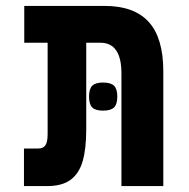

<svg xmlns="http://www.w3.org/2000/svg" viewBox="-20 -629 640 649"><path d="M319.5 -484.5H271.5V-192Q271.5 -125 259.2 -83.5Q247 -42 218.2 -21Q189.5 0 139.5 0H61V-127H109.5Q126 -127 133.5 -138Q141 -149 141 -175.5V-484.5H62V-609H334Q433.5 -609 482.8 -554.8Q532 -500.5 532 -388V0H390.5V-380.5Q390.5 -484.5 319.5 -484.5ZM281 -302.5Q281 -328.5 291.8 -339.2Q302.5 -350 328 -350Q354.5 -350 365.5 -339.2Q376.5 -328.5 376.5 -302.5Q376.5 -276.5 365.5 -265.8Q354.5 -255 328 -255Q302.5 -255 291.8 -265.8Q281 -276.5 281 -302.5Z"/></svg>

Font: JuliaMono ExtraBold
Style: Regular
Weight: 800
Monospace: yes
Designer: cormullion
Foundry: corm
Version: Version 0.055; ttfautohint (v1.8.4)